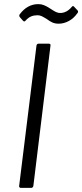

<svg xmlns="http://www.w3.org/2000/svg" viewBox="-20 -912 399 932"><path d="M73 -10 157 -690Q157 -694 160 -697Q163 -700 167 -700H217Q227 -700 225 -690L142 -10Q140 0 131 0H81Q77 0 74.5 -3Q72 -6 73 -10ZM208 -819Q192 -829 182.5 -833.5Q173 -838 162 -838Q145 -838 131.5 -832.5Q118 -827 105 -813Q99 -804 92 -811L76 -829Q71 -836 76 -843Q113 -892 166 -892Q181 -892 193 -887Q205 -882 214 -876.5Q223 -871 226 -869Q229 -867 238.5 -861Q248 -855 256 -852Q264 -849 272 -849Q303 -849 327 -877Q334 -887 340 -879L356 -862Q359 -859 359 -855Q359 -851 355 -847Q338 -823 314 -810Q290 -797 265 -797Q247 -797 234 -803Q221 -809 208 -819Z"/></svg>

Font: Barlow
Style: Italic
Weight: 400
Italic angle: -7°
Designer: Jeremy Tribby
Foundry: Tribby Type
Version: Version 1.408